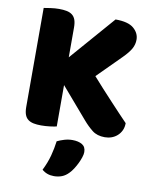

<svg xmlns="http://www.w3.org/2000/svg" viewBox="-94 -684 796 1010"><g transform="rotate(10 304.0 -179.5)"><path d="M234 -225V-4Q223 -1 199 2Q175 5 152 5Q129 5 111.5 1.5Q94 -2 82 -11Q70 -20 64 -36Q58 -52 58 -78V-606Q69 -608 93 -611.5Q117 -615 139 -615Q162 -615 179.5 -611.5Q197 -608 209 -599Q221 -590 227 -574Q233 -558 233 -532V-373L441 -612Q509 -612 538.5 -586.5Q568 -561 568 -526Q568 -500 555 -477Q542 -454 513 -425L388 -300Q413 -272 440 -242Q467 -212 494 -183.5Q521 -155 545 -129Q569 -103 588 -84Q588 -62 580 -45Q572 -28 558.5 -16Q545 -4 528 2Q511 8 492 8Q451 8 425 -12.5Q399 -33 375 -61ZM343 223Q326 241 306.5 248.5Q287 256 264 256Q226 256 200 233Q221 191 231.5 151.5Q242 112 247 73Q263 65 284.5 58.5Q306 52 328 52Q360 52 380 64Q400 76 400 104Q400 116 394.5 132.5Q389 149 381 165.5Q373 182 363 197.5Q353 213 343 223Z"/></g></svg>

Font: Baloo Tammudu
Style: Regular
Weight: 400
Designer: Omkar Shende and Ek Type
Foundry: Ek Type
Version: Version 1.007;PS 1.000;hotconv 1.0.88;makeotf.lib2.5.647800